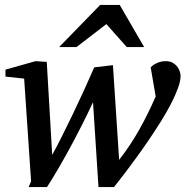

<svg xmlns="http://www.w3.org/2000/svg" viewBox="-20 -740 746 772"><path d="M706.1 -435.1Q706.1 -414.1 695.3 -384.8Q684.6 -355.5 667 -321.5Q649.4 -287.6 626.5 -251Q603.5 -214.4 579.3 -178.7Q555.2 -143.1 531.5 -110.6Q507.8 -78.1 488.3 -52.2Q468.8 -26.4 455.3 -9.3Q441.9 7.8 438 12.2H376L354 -329.1Q332 -281.7 308.1 -234.6Q284.2 -187.5 260.3 -143.6Q236.3 -99.6 213.1 -59.8Q189.9 -20 168.9 12.2H95.2L105 -11.2L77.1 -423.8L2 -432.1V-460L123 -494.1L168 -491.2L189.9 -117.2Q209.5 -152.8 231 -195.8Q252.4 -238.8 274.4 -284.4Q296.4 -330.1 317.9 -377.2Q339.4 -424.3 358.9 -469.2L434.1 -478L459 -97.2Q505.4 -156.7 540.5 -219.7Q575.7 -282.7 606 -352.1L585.9 -469.2Q587.9 -471.2 592.5 -475.3Q597.2 -479.5 605 -483.6Q612.8 -487.8 623 -491Q633.3 -494.1 646 -494.1Q664.1 -494.1 675.5 -487.1Q687 -480 693.8 -470.5Q700.7 -460.9 703.4 -450.9Q706.1 -440.9 706.1 -435.1ZM489.7 -550.8 407.7 -643.1 287.6 -550.8H217.8L382.8 -720.2H461.4L559.6 -550.8Z"/></svg>

Font: Charis SIL Viet
Style: Italic
Weight: 400
Italic angle: -11°
Foundry: SIL International
Version: Version 5.000